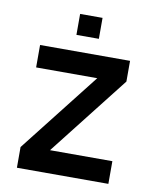

<svg xmlns="http://www.w3.org/2000/svg" viewBox="-76 -708 622 767"><g transform="rotate(10 235.0 -324.5)"><path d="M278 -649H187V-564H278V-649ZM51 -499V-408H299L45 -84V0H416V-92H163L416 -415V-499H51Z"/></g></svg>

Font: Maven Pro
Style: Medium
Weight: 500
Designer: Joe Prince
Foundry: Joe Prince
Version: Version 1.003